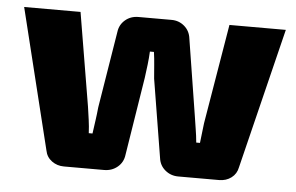

<svg xmlns="http://www.w3.org/2000/svg" viewBox="-42 -555 947 614"><g transform="rotate(5 432.0 -248.5)"><path d="M852 -497 741 -46Q737 -25 720.5 -12.5Q704 0 681 0H550Q526 0 508 -15Q490 -30 487 -54L446 -305Q444 -327 442.5 -348Q441 -369 438 -390H425Q424 -369 421.5 -348Q419 -327 416 -305L376 -54Q373 -30 355 -15Q337 0 312 0H183Q161 0 144 -12.5Q127 -25 123 -46L12 -497H193L243 -198Q246 -177 249 -156Q252 -135 253 -113H265Q268 -135 271 -156Q274 -177 276 -198L316 -444Q319 -467 336.5 -482Q354 -497 379 -497H485Q509 -497 526.5 -482Q544 -467 547 -443L586 -198Q589 -177 592.5 -156Q596 -135 598 -113H610Q613 -135 615 -156Q617 -177 621 -198L671 -497Z"/></g></svg>

Font: Exo 2 ExtraBold
Style: Regular
Weight: 800
Designer: Natanael Gama
Foundry: Natanael Gama
Version: Version 2.010